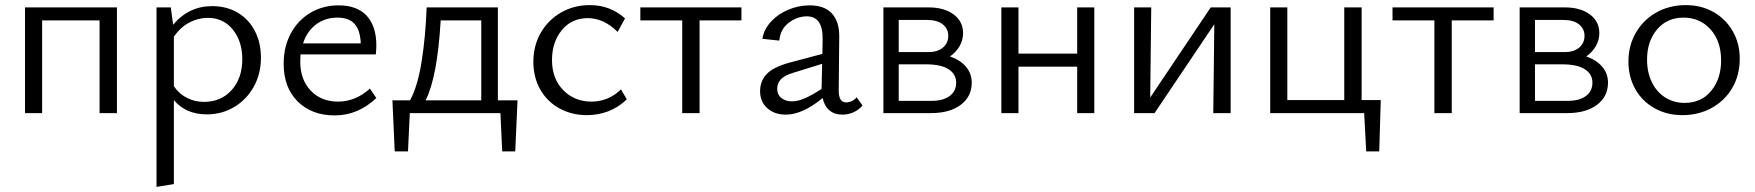

<svg xmlns="http://www.w3.org/2000/svg" viewBox="-20 -443 6875 752"><path d="M370 -363H145V0H78V-414H438V0H370Z M661 -51V278L593 289V-414H649L658 -346Q719 -419 811 -419Q868 -419 911.5 -393Q955 -367 978.5 -321Q1002 -275 1002 -217Q1002 -154 974 -103.5Q946 -53 897.5 -24Q849 5 790 5Q708 5 661 -51ZM779 -44Q846 -44 887.5 -90.5Q929 -137 929 -211Q929 -281 892 -327Q855 -373 794 -373Q757 -373 722 -355Q687 -337 661 -299V-105Q682 -75 712.5 -59.5Q743 -44 779 -44Z M1091 -193Q1091 -260 1119 -312Q1147 -364 1196 -393Q1245 -422 1306 -422Q1379 -422 1416.5 -381Q1454 -340 1454 -265Q1454 -252 1452 -230H1157L1156 -202Q1156 -131 1197 -88Q1238 -45 1304 -45Q1372 -45 1429 -96L1454 -59Q1382 9 1291 9Q1201 9 1146 -45.5Q1091 -100 1091 -193ZM1393 -273Q1391 -324 1369 -349Q1347 -374 1302 -374Q1253 -374 1217.5 -347Q1182 -320 1167 -273Z M1517 -50H1586Q1616 -105 1631.5 -203Q1647 -301 1651 -414H1930V-50H2007L1998 150H1947L1940 0H1585L1578 150H1526ZM1865 -50V-363H1706Q1693 -141 1647 -50Z M2069 -201Q2069 -264 2098 -314.5Q2127 -365 2177.5 -394Q2228 -423 2290 -423Q2370 -423 2428 -371L2399 -318Q2345 -372 2282 -372Q2219 -372 2180.5 -325Q2142 -278 2142 -208Q2142 -135 2186 -90Q2230 -45 2297 -45Q2329 -45 2358.5 -57Q2388 -69 2412 -93L2435 -54Q2402 -22 2362 -7Q2322 8 2279 8Q2219 8 2171 -18.5Q2123 -45 2096 -92.5Q2069 -140 2069 -201Z M2652 -363H2488V-414H2884V-363H2720V0H2652Z M3202 -59Q3123 6 3058 6Q3013 6 2985 -19.5Q2957 -45 2957 -86Q2957 -125 2982.5 -152.5Q3008 -180 3070 -197L3201 -232L3202 -290Q3203 -379 3140 -379Q3103 -379 3070 -354.5Q3037 -330 3032 -284L2966 -291Q2972 -328 2999.5 -358Q3027 -388 3067.5 -405Q3108 -422 3151 -422Q3210 -422 3239 -389.5Q3268 -357 3267 -298L3265 -88Q3265 -42 3294 -42Q3305 -42 3316 -47Q3327 -52 3335 -62L3358 -30Q3344 -13 3323.5 -3.5Q3303 6 3279 6Q3249 6 3229 -10.5Q3209 -27 3202 -59ZM3082 -46Q3105 -46 3133.5 -58.5Q3162 -71 3198 -95V-101L3200 -193L3087 -158Q3051 -147 3037.5 -131.5Q3024 -116 3024 -96Q3024 -72 3040.5 -59Q3057 -46 3082 -46Z M3440 -414H3617Q3678 -414 3715 -386.5Q3752 -359 3752 -313Q3752 -286 3738.5 -262.5Q3725 -239 3701 -222Q3741 -208 3763.5 -181.5Q3786 -155 3786 -119Q3786 -65 3743 -32.5Q3700 0 3626 0H3440ZM3725 -119Q3725 -153 3695 -172Q3665 -191 3607 -191H3500V-48H3628Q3674 -48 3699.5 -67Q3725 -86 3725 -119ZM3617 -239Q3652 -239 3673 -256.5Q3694 -274 3694 -303Q3694 -330 3672.5 -347.5Q3651 -365 3609 -365H3500V-239Z M4199 -182H3969V0H3902V-414H3969V-233H4199V-414H4266V0H4199Z M4736 -348 4502 0H4422V-414H4489L4485 -61L4722 -414H4800V0H4732Z M4955 -414H5022V-51H5245V-414H5313V-51H5388L5382 150H5331L5323 0H4955Z M5598 -363H5434V-414H5830V-363H5666V0H5598Z M5932 -414H6109Q6170 -414 6207 -386.5Q6244 -359 6244 -313Q6244 -286 6230.5 -262.5Q6217 -239 6193 -222Q6233 -208 6255.5 -181.5Q6278 -155 6278 -119Q6278 -65 6235 -32.5Q6192 0 6118 0H5932ZM6217 -119Q6217 -153 6187 -172Q6157 -191 6099 -191H5992V-48H6120Q6166 -48 6191.5 -67Q6217 -86 6217 -119ZM6109 -239Q6144 -239 6165 -256.5Q6186 -274 6186 -303Q6186 -330 6164.5 -347.5Q6143 -365 6101 -365H5992V-239Z M6358 -202Q6358 -265 6387.5 -315.5Q6417 -366 6468 -394.5Q6519 -423 6583 -423Q6643 -423 6691 -396Q6739 -369 6766.5 -321Q6794 -273 6794 -213Q6794 -149 6765 -99Q6736 -49 6684.5 -20.5Q6633 8 6569 8Q6509 8 6460.5 -19Q6412 -46 6385 -94Q6358 -142 6358 -202ZM6721 -206Q6721 -282 6679.5 -328Q6638 -374 6574 -374Q6509 -374 6470 -327.5Q6431 -281 6431 -210Q6431 -159 6450 -120.5Q6469 -82 6502.5 -61Q6536 -40 6578 -40Q6644 -40 6682.5 -87.5Q6721 -135 6721 -206Z"/></svg>

Font: LXGW Bright GB
Style: Regular
Weight: 400
Designer: Christian Thalmann (Catharsis Fonts)
Foundry: LXGW / Christian Thalmann (Catharsis Fonts) / Fontworks Inc.
Version: Version 5.510